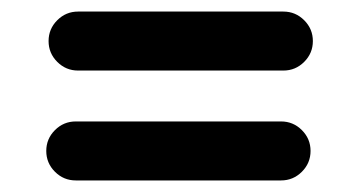

<svg xmlns="http://www.w3.org/2000/svg" viewBox="-20 -526 621 332"><path d="M115 -404Q94 -404 79 -419Q64 -434 64 -455Q64 -476 79 -491Q94 -506 115 -506H470Q491 -506 506 -491Q521 -476 521 -455Q521 -434 506 -419Q491 -404 470 -404ZM111 -214Q90 -214 75 -229Q60 -244 60 -265Q60 -286 75 -301Q90 -316 111 -316H466Q487 -316 502 -301Q517 -286 517 -265Q517 -244 502 -229Q487 -214 466 -214Z"/></svg>

Font: National Park SemiBold
Style: Regular
Weight: 600
Designer: Andrea Herstowski, Ben Hoepner
Version: Version 1.009